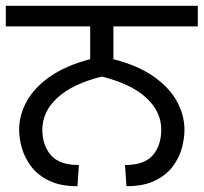

<svg xmlns="http://www.w3.org/2000/svg" viewBox="-27 -642 702 662"><path d="M240 0Q181 0 142 -19Q103 -38 80.5 -68Q58 -98 48.5 -131.5Q39 -165 39 -194Q39 -245 65 -292.5Q91 -340 145.5 -378Q200 -416 284 -438V-551H-7V-622H655V-551H364V-438Q449 -416 503 -378Q557 -340 583 -292.5Q609 -245 609 -194Q609 -165 600 -131.5Q591 -98 568.5 -68Q546 -38 507 -19Q468 0 409 0L404 -73Q471 -73 500 -107Q529 -141 529 -195Q529 -257 477 -305Q425 -353 324 -378Q223 -353 171 -305Q119 -257 119 -195Q119 -141 148.5 -107Q178 -73 245 -73Z"/></svg>

Font: lgurmukhi15
Style: Book
Weight: 400
Designer: Jelle Bosma - Monotype Design Team
Foundry: Monotype Imaging Inc.
Version: Version 2.003